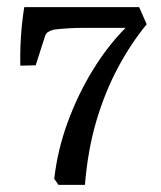

<svg xmlns="http://www.w3.org/2000/svg" viewBox="-20 -518 450 538"><path d="M221 -440Q191 -440 168.5 -438.5Q146 -437 131 -435Q120 -432 114 -428Q108 -424 105 -413L80 -335L37 -334Q36 -377 39 -419.5Q42 -462 48 -498H370L391 -450Q346 -395 310 -327.5Q274 -260 250 -179Q226 -98 218 0H144L132 -17Q141 -97 169.5 -175Q198 -253 240 -321.5Q282 -390 332 -440Z"/></svg>

Font: Rasa
Style: Regular
Weight: 400
Designer: Anna Giedrys (Yrsa+Rasa design), David Brezina (Yrsa art-direction, Rasa art-direction, design)
Foundry: Rosetta Type Foundry
Version: Version 2.004